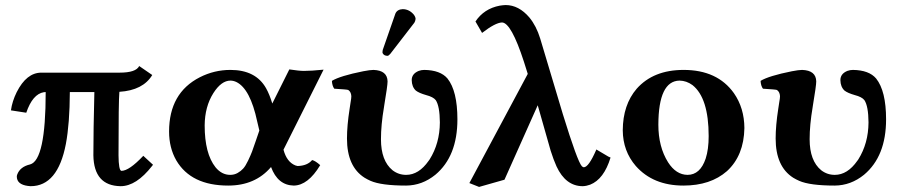

<svg xmlns="http://www.w3.org/2000/svg" viewBox="-20 -718 3526 753"><path d="M449.2 -433.1H142.1Q84 -433.1 45.4 -356.4Q27.8 -320.8 22.9 -285.2L83 -275.9Q107.9 -349.1 151.9 -356.4Q155.8 -356.9 159.2 -356.9Q159.2 -89.8 98.1 -73.2Q58.6 -64 47.4 -33.2Q45.9 -28.8 45.9 -25.9Q45.9 5.4 89.4 11.2Q94.7 11.7 100.1 12.2Q206.5 12.2 238.3 -153.3Q253.4 -233.4 253.9 -356.9H350.1Q346.2 -206.1 346.2 -108.9Q348.1 10.7 453.1 12.2Q514.6 12.2 576.7 -67.4Q578.6 -69.8 580.1 -71.8L542 -106.9Q486.3 -47.9 456.1 -47.9Q445.3 -49.8 444.8 -108.9Q444.8 -321.8 448.2 -357.9Q541 -363.8 577.1 -423.8L525.9 -459Q513.2 -433.1 449.2 -433.1Z M997.1 -206.1 988.8 -241.2Q961.4 -370.1 906.7 -396.5Q895 -401.9 883.8 -401.9Q848.1 -401.9 816.9 -353Q783.2 -299.8 782.7 -226.1Q782.7 -115.7 825.2 -62Q849.6 -32.2 882.8 -32.2Q898.9 -32.2 911.9 -39.6Q924.8 -46.9 933.8 -56.9Q942.9 -66.9 952.9 -87.9Q962.9 -108.9 968.5 -123.5Q974.1 -138.2 983.9 -167.5ZM883.8 -443.8Q982.9 -443.8 1023.4 -372.1Q1037.1 -347.7 1047.9 -312L1114.7 -445.8Q1153.3 -439.9 1171.9 -439.9Q1201.2 -439.9 1249 -444.8L1091.8 -130.9Q1104.5 -83 1138.2 -69.3Q1143.6 -67.4 1147 -66.9Q1185.5 -67.9 1204.1 -90.3Q1216.8 -87.4 1235.8 -70.3Q1188 9.3 1131.8 9.8Q1069.3 8.3 1043 -63Q981 9.8 875 9.8Q729.5 9.8 671.4 -88.9Q643.1 -138.2 643.1 -202.1Q643.1 -353.5 763.7 -415Q820.3 -443.8 883.8 -443.8Z M1559.1 -682.1Q1584 -682.1 1602.1 -661.6Q1609.4 -652.3 1609.9 -644Q1608.9 -634.8 1605 -628.9L1510.7 -506.8Q1504.4 -499.5 1500 -499Q1485.8 -499 1480.5 -509.8Q1480 -511.7 1480 -513.2Q1480.5 -519 1481 -522L1530.8 -665Q1538.1 -681.2 1559.1 -682.1ZM1773.9 -250Q1773.9 -105 1687.5 -32.7Q1635.7 9.3 1572.8 9.8Q1475.1 9.8 1433.1 -8.8Q1420.9 -14.2 1409.7 -21Q1340.8 -64.9 1340.8 -174.8Q1340.8 -225.6 1351.1 -291Q1352.5 -301.8 1355 -316.9Q1357.9 -333 1357.9 -340.8Q1356.9 -357.9 1345.7 -365.2Q1340.8 -367.2 1291 -370.1Q1282.7 -381.3 1281.7 -400.9Q1314 -420.4 1404.3 -438.5Q1431.6 -443.8 1444.8 -443.8Q1499 -441.9 1500 -398.9Q1500 -382.3 1486.8 -303.7Q1486.3 -299.8 1485.8 -296.9Q1474.1 -228 1474.1 -171.9Q1474.1 -87.4 1519.5 -50.3Q1543 -32.2 1572.8 -32.2Q1622.6 -32.2 1661.1 -87.4Q1663.6 -90.8 1665 -92.8Q1704.6 -155.8 1705.1 -237.8Q1704.6 -301.8 1689 -325.2Q1679.2 -337.9 1650.9 -345.2Q1623.5 -353 1610.8 -362.8Q1595.2 -377.4 1594.7 -403.8Q1594.7 -428.7 1622.1 -439.9Q1632.8 -443.8 1644 -443.8Q1707 -442.9 1734.9 -410.2Q1773.9 -361.3 1773.9 -250Z M2365.7 -104 2374.5 -100.1Q2348.6 -15.1 2294.4 6.3Q2279.8 11.7 2265.6 12.2Q2198.7 12.2 2162.6 -65.4Q2150.9 -91.3 2139.6 -127L2088.9 -305.2Q1982.9 -66.9 1958.5 -13.2L1858.9 15.1L1820.8 0L2049.8 -428.2Q2048.8 -431.2 2034.7 -476.1Q1984.9 -629.4 1948.7 -629.9Q1922.4 -628.9 1870.6 -588.9L1844.7 -633.8Q1878.4 -684.1 1939.9 -695.8Q1952.1 -697.8 1962.9 -698.2Q2014.6 -698.2 2056.2 -649.4Q2083.5 -616.2 2098.6 -566.9L2187.5 -270Q2244.6 -85 2261.7 -66.4Q2266.1 -62 2269.5 -62Q2288.6 -62 2317.9 -129.4Q2318.4 -130.9 2318.8 -131.8Z M2645 -401.9Q2562.5 -400.4 2562 -229Q2562 -142.1 2600.1 -81.5Q2631.3 -32.7 2676.3 -32.2Q2726.1 -32.2 2747.6 -96.2Q2759.3 -132.3 2759.3 -184.1Q2759.3 -334 2695.8 -384.3Q2672.4 -401.4 2645 -401.9ZM2422.4 -207Q2422.9 -307.1 2477.1 -370.1Q2542.5 -443.8 2661.1 -443.8Q2793.5 -443.8 2858.4 -352.5Q2898.9 -294.4 2899.4 -215.8Q2897.5 -107.9 2831.1 -46.9Q2766.6 9.8 2660.2 9.8Q2541.5 9.8 2473.6 -66.9Q2422.9 -125.5 2422.4 -207Z M3455.1 -250Q3455.1 -105 3368.7 -32.7Q3316.9 9.3 3253.9 9.8Q3156.2 9.8 3114.3 -8.8Q3102.1 -14.2 3090.8 -21Q3022 -64.9 3022 -174.8Q3022 -225.6 3032.2 -291Q3033.7 -301.8 3036.1 -316.9Q3039.1 -333 3039.1 -340.8Q3038.1 -357.9 3026.9 -365.2Q3022 -367.2 2972.2 -370.1Q2963.9 -381.3 2962.9 -400.9Q2995.1 -420.4 3085.4 -438.5Q3112.8 -443.8 3126 -443.8Q3180.2 -441.9 3181.2 -398.9Q3181.2 -382.3 3168 -303.7Q3167.5 -299.8 3167 -296.9Q3155.3 -228 3155.3 -171.9Q3155.3 -87.4 3200.7 -50.3Q3224.1 -32.2 3253.9 -32.2Q3303.7 -32.2 3342.3 -87.4Q3344.7 -90.8 3346.2 -92.8Q3385.7 -155.8 3386.2 -237.8Q3385.7 -301.8 3370.1 -325.2Q3360.4 -337.9 3332 -345.2Q3304.7 -353 3292 -362.8Q3276.4 -377.4 3275.9 -403.8Q3275.9 -428.7 3303.2 -439.9Q3314 -443.8 3325.2 -443.8Q3388.2 -442.9 3416 -410.2Q3455.1 -361.3 3455.1 -250Z"/></svg>

Font: Linux Libertine O
Style: Bold
Weight: 700
Designer: Philipp H. Poll
Foundry: Philipp H. Poll
Version: Version 5.0.0